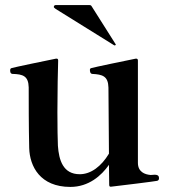

<svg xmlns="http://www.w3.org/2000/svg" viewBox="-20 -725 679 756"><path d="M429 -547C431 -546 431 -546 432 -546C433 -546 436 -548 436 -549C436 -550 436 -550 434 -553L341 -700C339 -704 336 -705 332 -705H199C195 -705 192 -702 192 -698C192 -697 192 -696 193 -695C194 -694 196 -692 199 -690ZM589 -37C584 -37 579 -36 573 -36C550 -38 523 -48 523 -84V-487C523 -492 520 -495 514 -494C479 -487 349 -460 340 -457C335 -456 334 -453 334 -450C334 -444 335 -435 343 -434C384 -432 406 -425 407 -380L409 -120C379 -70 338 -39 294 -39C228 -39 212 -95 208 -151C207 -170 206 -226 206 -283C206 -362 208 -458 209 -487C209 -493 206 -495 200 -494C165 -487 35 -460 26 -457C21 -456 20 -452 20 -448C20 -444 20 -435 29 -434C70 -433 92 -426 93 -381C93 -337 93 -222 95 -142C97 -70 138 11 257 11C329 11 379 -33 409 -76L410 3C410 9 413 11 418 10C454 6 591 -11 599 -13C605 -15 606 -19 606 -23C606 -29 605 -37 589 -37Z"/></svg>

Font: Shippori Mincho OTF
Style: Bold
Weight: 800
Designer: FONTDASU
Foundry: FONTDASU / Google Inc. / but / Adobe
Version: Version 3.300;hotconv 1.0.109;makeotfexe 2.5.65596